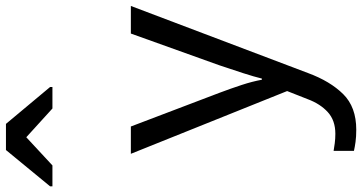

<svg xmlns="http://www.w3.org/2000/svg" viewBox="-424 -694 1246 661"><g transform="rotate(-90 199.5 -363.0)"><path d="M1 -536H95L211 -231Q226 -191 238 -154.5Q250 -118 256 -85H260Q266 -110 279 -150.5Q292 -191 306 -232L415 -536H510L279 74Q251 150 206.5 195Q162 240 84 240Q60 240 42 237.5Q24 235 11 232V162Q22 164 37.5 166Q53 168 70 168Q116 168 144.5 142Q173 116 189 73L217 2ZM-111 -806V-814L14 -966H104L231 -814V-806H157L58 -896L-39 -806Z"/></g></svg>

Font: Noto Sans Tifinagh Tawellemmet
Style: Regular
Weight: 400
Designer: JamraPatel
Foundry: JamraPatel LLC
Version: Version 2.006; ttfautohint (v1.8.4.7-5d5b)